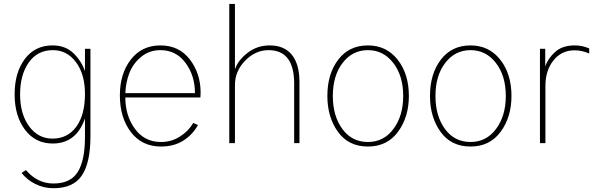

<svg xmlns="http://www.w3.org/2000/svg" viewBox="-20 -741 3070 994"><path d="M84 -252.9Q84 -150.4 130.9 -86.9Q177.7 -23.4 252 -23.4Q330.1 -23.4 375 -85Q419.9 -146.5 419.9 -254.9Q419.9 -356.4 373.5 -418.9Q327.1 -481.4 253.9 -481.4Q173.8 -481.4 128.9 -417.5Q84 -353.5 84 -252.9ZM55.7 -252.9Q55.7 -365.2 108.4 -435.5Q161.1 -505.9 252 -505.9Q318.4 -505.9 359.9 -465.8Q401.4 -425.8 419.9 -373V-488.3H448.2V-36.1Q448.2 101.6 403.8 167.5Q359.4 233.4 256.8 233.4Q206.1 233.4 162.6 211.4Q119.1 189.5 91.8 154.3L114.3 139.6Q173.8 209 256.8 209Q345.7 209 382.8 148.9Q419.9 88.9 419.9 -31.2V-127.9Q375 2 252.9 2Q163.1 2 109.4 -69.3Q55.7 -140.6 55.7 -252.9Z M600.6 -247.1Q600.6 -359.4 657.2 -432.6Q713.9 -505.9 810.5 -505.9Q907.2 -505.9 962.9 -433.1Q1018.6 -360.4 1018.6 -261.7Q1018.6 -257.8 1018.1 -249.5Q1017.6 -241.2 1017.6 -236.3H628.9Q628.9 -141.6 678.7 -73.7Q728.5 -5.9 813.5 -5.9Q868.2 -5.9 912.6 -34.7Q957 -63.5 980.5 -104.5L1004.9 -93.8Q977.5 -43.9 929.2 -13.2Q880.9 17.6 813.5 17.6Q714.8 17.6 657.7 -57.1Q600.6 -131.8 600.6 -247.1ZM628.9 -258.8H989.3Q989.3 -349.6 940.4 -415.5Q891.6 -481.4 810.5 -481.4Q752.9 -481.4 710.9 -446.8Q668.9 -412.1 649.9 -363.3Q630.9 -314.5 628.9 -258.8Z M1167 0V-720.7H1196.3V-384.8H1197.3Q1212.9 -429.7 1262.2 -467.8Q1311.5 -505.9 1376 -505.9Q1452.1 -505.9 1491.2 -457Q1530.3 -408.2 1530.3 -317.4V0H1502.9V-308.6Q1502.9 -481.4 1370.1 -481.4Q1302.7 -481.4 1249.5 -427.2Q1196.3 -373 1196.3 -300.8V0Z M1703.1 -244.1Q1703.1 -140.6 1752.4 -73.2Q1801.8 -5.9 1884.8 -5.9Q1966.8 -5.9 2017.1 -73.7Q2067.4 -141.6 2067.4 -244.1Q2067.4 -348.6 2016.1 -415Q1964.8 -481.4 1884.8 -481.4Q1804.7 -481.4 1753.9 -415.5Q1703.1 -349.6 1703.1 -244.1ZM1674.8 -244.1Q1674.8 -358.4 1731 -432.1Q1787.1 -505.9 1884.8 -505.9Q1980.5 -505.9 2038.6 -432.1Q2096.7 -358.4 2096.7 -244.1Q2096.7 -134.8 2040.5 -58.6Q1984.4 17.6 1884.8 17.6Q1784.2 17.6 1729.5 -58.6Q1674.8 -134.8 1674.8 -244.1Z M2234.4 -244.1Q2234.4 -140.6 2283.7 -73.2Q2333 -5.9 2416 -5.9Q2498 -5.9 2548.3 -73.7Q2598.6 -141.6 2598.6 -244.1Q2598.6 -348.6 2547.4 -415Q2496.1 -481.4 2416 -481.4Q2335.9 -481.4 2285.2 -415.5Q2234.4 -349.6 2234.4 -244.1ZM2206.1 -244.1Q2206.1 -358.4 2262.2 -432.1Q2318.4 -505.9 2416 -505.9Q2511.7 -505.9 2569.8 -432.1Q2627.9 -358.4 2627.9 -244.1Q2627.9 -134.8 2571.8 -58.6Q2515.6 17.6 2416 17.6Q2315.4 17.6 2260.7 -58.6Q2206.1 -134.8 2206.1 -244.1Z M2775.4 0V-488.3H2802.7V-396.5Q2815.4 -436.5 2853 -471.2Q2890.6 -505.9 2955.1 -505.9Q2995.1 -505.9 3030.3 -490.2V-463.9Q2993.2 -480.5 2955.1 -480.5Q2886.7 -480.5 2845.2 -428.2Q2803.7 -376 2803.7 -296.9V0Z"/></svg>

Font: Gothic A1 Thin
Style: Regular
Weight: 250
Designer: HanYang I&C Co.,Ltd.
Foundry: HanYang I&C Co.,Ltd.
Version: Version 2.50